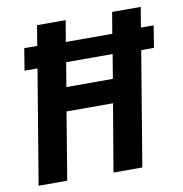

<svg xmlns="http://www.w3.org/2000/svg" viewBox="-79 -772 806 846"><g transform="rotate(-10 324.0 -349.0)"><path d="M361 0H490L575 -510H632L648 -608H591L606 -698H478L462 -603H254L270 -698H142L127 -608H69L53 -510H111L26 0H154L204 -301H412ZM222 -407 240 -515H448L430 -407Z"/></g></svg>

Font: IBM Plex Mono SmBld
Style: Italic
Weight: 600
Italic angle: -9.5°
Monospace: yes
Designer: Mike Abbink, Paul van der Laan, Pieter van Rosmalen
Foundry: Bold Monday
Version: Version 2.004